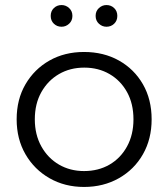

<svg xmlns="http://www.w3.org/2000/svg" viewBox="-20 -736 667 761"><path d="M313 -58Q370 -58 414 -83.5Q458 -109 483.5 -155.5Q509 -202 509 -263Q509 -325 483.5 -371Q458 -417 414 -442.5Q370 -468 314 -468Q258 -468 214 -442.5Q170 -417 144 -371Q118 -325 118 -263Q118 -202 144 -155.5Q170 -109 214 -83.5Q258 -58 313 -58ZM313 5Q237 5 176.5 -29.5Q116 -64 81 -124.5Q46 -185 46 -263Q46 -342 81 -402Q116 -462 176 -496Q236 -530 313 -530Q391 -530 451.5 -496Q512 -462 546.5 -402Q581 -342 581 -263Q581 -185 546.5 -124.5Q512 -64 451 -29.5Q390 5 313 5ZM224 -630Q206 -630 193.5 -642Q181 -654 181 -673Q181 -692 193.5 -704Q206 -716 224 -716Q241 -716 254 -704Q267 -692 267 -673Q267 -654 254 -642Q241 -630 224 -630ZM402 -630Q385 -630 372 -642Q359 -654 359 -673Q359 -692 372 -704Q385 -716 402 -716Q420 -716 432.5 -704Q445 -692 445 -673Q445 -654 432.5 -642Q420 -630 402 -630Z"/></svg>

Font: Modern
Style: Small
Weight: 400
Designer: Julieta Ulanovsky
Foundry: Julieta Ulanovsky
Version: Version 8.000